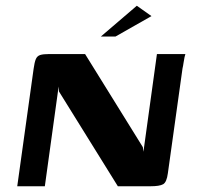

<svg xmlns="http://www.w3.org/2000/svg" viewBox="-20 -648 696 668"><path d="M40 0 97 -409Q100 -431 104.5 -442Q109 -453 119.5 -456.5Q130 -460 152 -460H276L477 -136L479 -120L526 -460H625Q624 -458 622 -449Q620 -440 618.5 -429Q617 -418 615 -410L564 -45Q560 -14 547.5 -7Q535 0 504 0H390L185 -330L184 -347L136 0ZM331 -521 456 -628 507 -592 382 -521Z"/></svg>

Font: Genos SemiBold
Style: Italic
Weight: 600
Italic angle: -8°
Version: Version 1.010